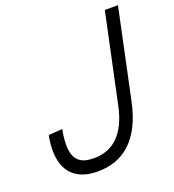

<svg xmlns="http://www.w3.org/2000/svg" viewBox="-132 -813 847 933"><g transform="rotate(-20 291.5 -347.0)"><path d="M215 16C349 16 446 -63 485 -248L583 -710H515L417 -249C388 -114 320 -51 220 -51C153 -51 114 -77 114 -159C114 -185 119 -221 123 -237L51 -232C47 -213 43 -182 43 -155C43 -41 107 16 215 16Z"/></g></svg>

Font: Geist Light
Style: Italic
Weight: 300
Italic angle: -12°
Designer: Basement.studio, Andrés Briganti, Mateo Zaragoza
Foundry: Basement.studio, Vercel, Andrés Briganti, Guido Ferreyra, Mateo Zaragoza
Version: Version 1.500